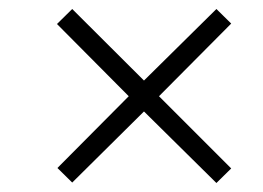

<svg xmlns="http://www.w3.org/2000/svg" viewBox="-20 -569 591 431"><path d="M269 -353 107.9 -515.1 142.1 -548.8 303.2 -388.2 465.8 -548.8 499 -516.1 336.9 -353 499 -190.9 465.8 -158.2 303.2 -318.8 142.1 -159.2 108.9 -191.9Z"/></svg>

Font: CAA NEO Sans Light
Style: Italic
Weight: 300
Italic angle: -12°
Version: Version 1.10